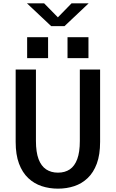

<svg xmlns="http://www.w3.org/2000/svg" viewBox="-20 -1115 690 1146"><path d="M326 11Q274.5 11 229 -4Q183.5 -19 148.5 -52Q113.5 -85 93.5 -138.2Q73.5 -191.5 73.5 -268V-700H194.5V-273.5Q194.5 -207 210.2 -165.2Q226 -123.5 255.5 -104Q285 -84.5 326 -84.5Q367.5 -84.5 396.5 -104Q425.5 -123.5 441 -165.2Q456.5 -207 456.5 -273.5V-700H577.5V-268Q577.5 -191.5 557.8 -138.2Q538 -85 503.2 -52Q468.5 -19 423.2 -4Q378 11 326 11ZM142 -893H267V-768H142ZM383 -893H508V-768H383ZM141 -1095H243.5L325.5 -1011.5L407 -1095H509L365 -959H285.5Z"/></svg>

Font: Trispace Thin Medium
Style: Regular
Weight: 500
Version: Version 1.210